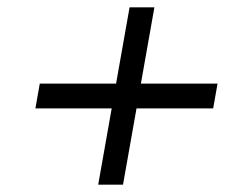

<svg xmlns="http://www.w3.org/2000/svg" viewBox="-20 -546 616 526"><path d="M366 -317H576L564 -249H354L317 -40H249L286 -249H77L89 -317H298L335 -526H403Z"/></svg>

Font: Overused Grotesk
Style: Italic
Weight: 400
Italic angle: -10°
Version: Version 0.003